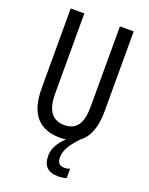

<svg xmlns="http://www.w3.org/2000/svg" viewBox="-170 -867 863 1111"><g transform="rotate(20 261.0 -311.0)"><path d="M303 52Q303 99 347 99Q357 99 366 97Q375 95 381 93V150Q371 154 357.5 156Q344 158 330 158Q236 158 236 65Q236 30 254.5 -2Q273 -34 301 -58Q282 -56 262 -56Q167 -56 117 -113Q67 -170 67 -289V-780H151V-288Q151 -206 180 -169.5Q209 -133 262 -133Q316 -133 343 -169Q370 -205 370 -289V-780H455V-290Q455 -142 380 -88Q333 -38 318 -7Q303 24 303 52Z"/></g></svg>

Font: Noto Sans Malayalam UI ExtraCondensed
Style: Regular
Weight: 400
Width: 2
Designer: Jelle Bosma - Monotype Design Team
Foundry: Monotype Imaging Inc.
Version: Version 2.104; ttfautohint (v1.8.4.7-5d5b)